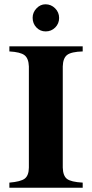

<svg xmlns="http://www.w3.org/2000/svg" viewBox="-20 -879 429 899"><path d="M367.2 -23.9V0H23.9V-23.9Q77.1 -28.3 95.9 -42.7Q114.7 -57.1 115.2 -94.2V-567.9Q113.8 -606 94.7 -620.6Q75.7 -635.3 23.9 -638.2V-662.1H367.2V-638.2Q314 -636.7 294.4 -621.8Q274.9 -606.9 273.9 -567.9V-94.2Q274.9 -55.7 293.7 -41.3Q312.5 -26.9 367.2 -23.9ZM192.9 -858.9Q219.2 -858.9 238 -840.1Q256.8 -821.3 256.8 -794.9Q256.8 -768.6 238.5 -750.2Q220.2 -731.9 193.8 -731.9Q168 -731.9 150.4 -750.5Q132.8 -769 132.8 -795.9Q132.8 -820.8 150.9 -839.8Q168.9 -858.9 192.9 -858.9Z"/></svg>

Font: Accordance
Style: Bold
Weight: 700
Version: Version 1.2 (build January 31, 2020) Miklal Software Solutio